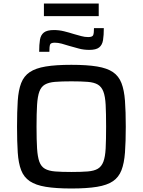

<svg xmlns="http://www.w3.org/2000/svg" viewBox="-20 -1065 812 1093"><path d="M386 8Q298 8 240.5 -1.5Q183 -11 149.5 -33.5Q116 -56 100.5 -96Q85 -136 81 -197Q77 -258 77 -344Q77 -430 81 -491Q85 -552 100.5 -592Q116 -632 149.5 -654.5Q183 -677 240.5 -686.5Q298 -696 386 -696Q475 -696 532.5 -686.5Q590 -677 623 -654.5Q656 -632 671.5 -592Q687 -552 691.5 -491Q696 -430 696 -344Q696 -258 691.5 -197Q687 -136 671.5 -96Q656 -56 623 -33.5Q590 -11 532.5 -1.5Q475 8 386 8ZM386 -86Q443 -86 479.5 -89Q516 -92 537 -104.5Q558 -117 568.5 -144.5Q579 -172 581.5 -220Q584 -268 584 -344Q584 -420 581.5 -468Q579 -516 568.5 -543.5Q558 -571 537 -583.5Q516 -596 479.5 -599Q443 -602 386 -602Q330 -602 293.5 -599Q257 -596 235.5 -583.5Q214 -571 204 -543.5Q194 -516 191 -468Q188 -420 188 -344Q188 -268 191 -220Q194 -172 204 -144.5Q214 -117 235.5 -104.5Q257 -92 293.5 -89Q330 -86 386 -86ZM203 -770Q203 -812 207.5 -839Q212 -866 230 -880Q248 -894 287 -894Q316 -894 344.5 -887Q373 -880 401 -871Q423 -865 442.5 -859.5Q462 -854 482 -854Q506 -854 510.5 -865Q515 -876 515 -905H571Q571 -864 566.5 -836.5Q562 -809 544.5 -795Q527 -781 489 -781Q456 -781 429 -788.5Q402 -796 373 -804Q352 -811 331 -816.5Q310 -822 292 -822Q269 -822 265 -811Q261 -800 261 -770ZM230 -973V-1045H542V-973Z"/></svg>

Font: Saira SemiExpanded Medium
Style: Regular
Weight: 500
Width: 6
Designer: Hector Gatti with collaboration of the Omnibus-Type team
Foundry: Omnibus-Type
Version: Version 1.101